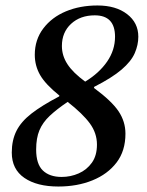

<svg xmlns="http://www.w3.org/2000/svg" viewBox="-20 -668 535 701"><path d="M193 13Q115 13 69 -18.5Q23 -50 23 -111Q23 -156 40 -190Q57 -224 95 -253.5Q133 -283 196 -316L197 -319Q146 -360 126.5 -394Q107 -428 107 -468Q107 -523 138 -564Q169 -605 220.5 -626.5Q272 -648 336 -648Q403 -648 444 -616.5Q485 -585 485 -534Q485 -504 472 -474Q459 -444 424 -414Q389 -384 324 -351L323 -347Q388 -299 413 -261.5Q438 -224 438 -180Q438 -117 405.5 -74.5Q373 -32 317.5 -9.5Q262 13 193 13ZM227 -296Q187 -269 161.5 -245Q136 -221 124 -192.5Q112 -164 112 -122Q112 -69 136.5 -45.5Q161 -22 205 -22Q238 -22 267.5 -35Q297 -48 315.5 -74Q334 -100 334 -140Q334 -182 308 -217.5Q282 -253 227 -296ZM291 -370Q342 -401 371 -443Q400 -485 400 -534Q400 -612 326 -612Q273 -612 239.5 -581Q206 -550 206 -500Q206 -465 226 -434Q246 -403 291 -370Z"/></svg>

Font: STIX Two Text Medium
Style: Italic
Weight: 500
Italic angle: -12°
Designer: Ross Mills, John Hudson & Paul Hanslow, Tiro Typeworks Ltd; with prior portions MicroPress Inc. and Coen Hoffman, Elsevi
Foundry: Tiro Typeworks Ltd
Version: Version 2.13 b171